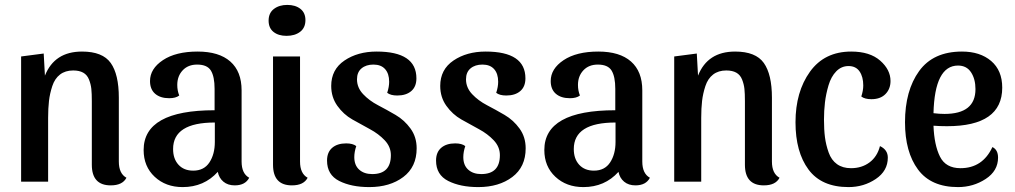

<svg xmlns="http://www.w3.org/2000/svg" viewBox="-20 -740 4132 782"><path d="M66 -510 158 -522 163 -432Q202 -530 314 -530Q398 -530 431 -483.5Q464 -437 464 -342V-82Q464 -33 495 -16Q479 15 431 15Q354 15 354 -69V-328Q354 -359 352 -378Q350 -397 342.5 -416Q335 -435 319 -444Q303 -453 278 -453Q246 -453 224.5 -436.5Q203 -420 193 -389.5Q183 -359 179.5 -329Q176 -299 176 -260V0H66Z M867 -40Q811 22 724 22Q655 22 610 -20Q565 -62 565 -129Q565 -291 854 -291V-378Q854 -428 839 -452.5Q824 -477 783 -477Q746 -477 724 -453.5Q702 -430 702 -394Q702 -371 710 -351Q696 -340 669 -340Q633 -340 612 -358Q591 -376 591 -410Q591 -460 643.5 -495Q696 -530 785 -530Q872 -530 918 -489.5Q964 -449 964 -372V-82Q964 -33 995 -16Q979 15 936 15Q908 15 890 0Q872 -15 867 -40ZM767 -45Q811 -45 833 -78.5Q855 -112 855 -162V-241Q685 -241 685 -133Q685 -93 707 -69Q729 -45 767 -45Z M1224 -658Q1224 -627 1202.5 -610.5Q1181 -594 1147 -594Q1114 -594 1094 -610Q1074 -626 1074 -656Q1074 -687 1095.5 -703.5Q1117 -720 1150 -720Q1183 -720 1203.5 -704Q1224 -688 1224 -658ZM1202 -82Q1202 -33 1233 -16Q1217 15 1169 15Q1092 15 1092 -69V-510H1202Z M1501 -477Q1471 -477 1452.5 -461.5Q1434 -446 1434 -417Q1434 -383 1459 -356.5Q1484 -330 1519.5 -311.5Q1555 -293 1591 -272Q1627 -251 1652 -216.5Q1677 -182 1677 -136Q1677 -60 1622.5 -19Q1568 22 1484 22Q1411 22 1361.5 -3Q1312 -28 1312 -86Q1312 -120 1333 -138Q1354 -156 1390 -156Q1417 -156 1431 -145Q1423 -121 1423 -100Q1423 -67 1443 -49Q1463 -31 1496 -31Q1572 -31 1572 -108Q1572 -142 1547 -168.5Q1522 -195 1486.5 -214Q1451 -233 1415 -253.5Q1379 -274 1354 -309Q1329 -344 1329 -390Q1329 -457 1383 -493.5Q1437 -530 1514 -530Q1676 -530 1676 -421Q1676 -387 1655 -369Q1634 -351 1598 -351Q1571 -351 1557 -362Q1565 -386 1565 -407Q1565 -440 1548.5 -458.5Q1532 -477 1501 -477Z M1945 -477Q1915 -477 1896.5 -461.5Q1878 -446 1878 -417Q1878 -383 1903 -356.5Q1928 -330 1963.5 -311.5Q1999 -293 2035 -272Q2071 -251 2096 -216.5Q2121 -182 2121 -136Q2121 -60 2066.5 -19Q2012 22 1928 22Q1855 22 1805.5 -3Q1756 -28 1756 -86Q1756 -120 1777 -138Q1798 -156 1834 -156Q1861 -156 1875 -145Q1867 -121 1867 -100Q1867 -67 1887 -49Q1907 -31 1940 -31Q2016 -31 2016 -108Q2016 -142 1991 -168.5Q1966 -195 1930.5 -214Q1895 -233 1859 -253.5Q1823 -274 1798 -309Q1773 -344 1773 -390Q1773 -457 1827 -493.5Q1881 -530 1958 -530Q2120 -530 2120 -421Q2120 -387 2099 -369Q2078 -351 2042 -351Q2015 -351 2001 -362Q2009 -386 2009 -407Q2009 -440 1992.5 -458.5Q1976 -477 1945 -477Z M2499 -40Q2443 22 2356 22Q2287 22 2242 -20Q2197 -62 2197 -129Q2197 -291 2486 -291V-378Q2486 -428 2471 -452.5Q2456 -477 2415 -477Q2378 -477 2356 -453.5Q2334 -430 2334 -394Q2334 -371 2342 -351Q2328 -340 2301 -340Q2265 -340 2244 -358Q2223 -376 2223 -410Q2223 -460 2275.5 -495Q2328 -530 2417 -530Q2504 -530 2550 -489.5Q2596 -449 2596 -372V-82Q2596 -33 2627 -16Q2611 15 2568 15Q2540 15 2522 0Q2504 -15 2499 -40ZM2399 -45Q2443 -45 2465 -78.5Q2487 -112 2487 -162V-241Q2317 -241 2317 -133Q2317 -93 2339 -69Q2361 -45 2399 -45Z M2726 -510 2818 -522 2823 -432Q2862 -530 2974 -530Q3058 -530 3091 -483.5Q3124 -437 3124 -342V-82Q3124 -33 3155 -16Q3139 15 3091 15Q3014 15 3014 -69V-328Q3014 -359 3012 -378Q3010 -397 3002.5 -416Q2995 -435 2979 -444Q2963 -453 2938 -453Q2906 -453 2884.5 -436.5Q2863 -420 2853 -389.5Q2843 -359 2839.5 -329Q2836 -299 2836 -260V0H2726Z M3436 -471Q3407 -471 3386 -449.5Q3365 -428 3354.5 -392.5Q3344 -357 3340 -323Q3336 -289 3336 -253Q3336 -212 3340 -181Q3344 -150 3355 -119Q3366 -88 3389 -71.5Q3412 -55 3446 -55Q3490 -55 3521.5 -78.5Q3553 -102 3564 -145Q3596 -130 3596 -98Q3596 -44 3547 -11Q3498 22 3436 22Q3326 22 3273 -49.5Q3220 -121 3220 -242Q3220 -366 3279 -448Q3338 -530 3447 -530Q3523 -530 3565 -493Q3607 -456 3607 -410Q3607 -378 3586.5 -357Q3566 -336 3529 -336Q3502 -336 3488 -347Q3496 -371 3496 -392Q3496 -427 3481 -449Q3466 -471 3436 -471Z M4022 -141Q4045 -130 4045 -98Q4045 -44 3994.5 -11Q3944 22 3882 22Q3772 22 3719 -49.5Q3666 -121 3666 -242Q3666 -371 3723.5 -450.5Q3781 -530 3898 -530Q3972 -530 4017 -491.5Q4062 -453 4062 -383Q4062 -226 3837 -226Q3808 -226 3782 -228Q3785 -149 3808.5 -102Q3832 -55 3892 -55Q3982 -55 4022 -141ZM3882 -473Q3787 -473 3782 -279Q3806 -276 3827 -276Q3953 -276 3953 -377Q3953 -418 3935 -445.5Q3917 -473 3882 -473Z"/></svg>

Font: Sansita
Style: Regular
Weight: 400
Designer: Pablo Cosgaya
Foundry: Omnibus-Type
Version: Version 1.006;hotconv 1.0.109;makeotfexe 2.5.65596